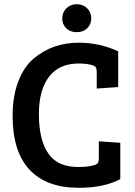

<svg xmlns="http://www.w3.org/2000/svg" viewBox="-20 -880 642 913"><path d="M419 -570Q394 -578 354 -578Q261 -578 213 -515Q165 -452 165 -337Q165 -214 210.5 -149Q256 -84 356 -86Q400 -86 429 -95Q442 -99 446 -106Q450 -113 450 -128V-208L552 -201V-28Q474 13 354 13Q201 13 120.5 -73Q40 -159 40 -329Q40 -423 67 -493Q94 -563 140 -601.5Q186 -640 239.5 -658.5Q293 -677 354 -677Q454 -677 542 -636V-466L440 -459V-537Q440 -552 436 -559Q432 -566 419 -570ZM276 -793Q276 -821 295.5 -840.5Q315 -860 345 -860Q375 -860 394.5 -840.5Q414 -821 414 -793Q414 -764 394.5 -745.5Q375 -727 345 -727Q314 -727 295 -745.5Q276 -764 276 -793Z"/></svg>

Font: Bree Serif
Style: Regular
Weight: 400
Designer: Veronika Burian, Jos Scaglione
Foundry: TypeTogether
Version: Version 1.001